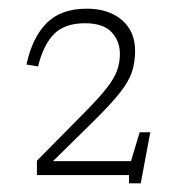

<svg xmlns="http://www.w3.org/2000/svg" viewBox="-20 -734 410 442"><path d="M326 -429.5 304 -312H277V-331H65V-364L179.5 -480Q210.5 -511.5 227 -533Q243.5 -554.5 249.8 -572.5Q256 -590.5 256 -610Q256 -639.5 236.8 -660Q217.5 -680.5 175.5 -680.5Q130 -680.5 105.2 -656.5Q80.5 -632.5 67.5 -581L41 -585.5Q54 -647 87 -680.5Q120 -714 179.5 -714Q230 -714 260.5 -688Q291 -662 291 -617Q291 -590.5 283.8 -568.5Q276.5 -546.5 256.2 -520.8Q236 -495 196.5 -456L102 -363H281.5L301.5 -429.5Z"/></svg>

Font: Newsreader Caption ExtraLight
Style: Regular
Weight: 275
Designer: Hugues Gentile
Foundry: Production Type
Version: Version 1.001